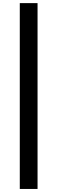

<svg xmlns="http://www.w3.org/2000/svg" viewBox="-20 -982 370 1236"><path d="M221.7 -961.9V234.4H107.4V-961.9Z"/></svg>

Font: Inter Display SemiBold
Style: Regular
Weight: 600
Designer: Rasmus Andersson
Foundry: rsms
Version: Version 4.001;git-9221beed3